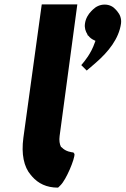

<svg xmlns="http://www.w3.org/2000/svg" viewBox="-20 -852 575 879"><path d="M398 -801C384 -787 372 -767 369 -744C366 -724 372 -708 380 -695L381 -692V-691L385 -688C391 -680 400 -673 409 -669L417 -665L414 -657C397 -607 367 -571 352 -554L377 -529C387 -537 399 -548 412 -559L420 -566C476 -615 524 -674 534 -744C537 -767 529 -786 517 -800L511 -807C499 -821 482 -831 459 -831C438 -831 419 -822 405 -808ZM250 3 257 -4C283 -29 323 -125 321 -147L316 -154C309 -155 281 -157 262 -178H261L259 -180C253 -192 250 -209 253 -230L334 -832H172L171 -831L87 -221C77 -147 89 -88 121 -51L127 -44C155 -12 193 7 245 7C245 7 248 6 250 3Z"/></svg>

Font: Hussar Woodtype
Style: SeBdObl
Weight: 900
Foundry: Cannot Into Space Fonts
Version: Version 1.07